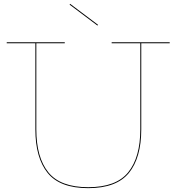

<svg xmlns="http://www.w3.org/2000/svg" viewBox="-20 -972 918 999"><path d="M863 -752V-747H715V-299Q715 -151 650.5 -72Q586 7 439 7Q292 7 228 -72Q164 -151 164 -299V-747H15V-752H317V-747H169V-299Q169 -153 231.5 -75.5Q294 2 439 2Q584 2 647 -75.5Q710 -153 710 -299V-747H561V-752ZM490 -843 487 -839 342 -948 345 -952Z"/></svg>

Font: Hepta Slab Hairline
Style: Regular
Weight: 400
Designer: Michael LaGattuta
Foundry: Michael LaGattuta
Version: Version 1.100; ttfautohint (v1.8) -l 8 -r 50 -G 200 -x 14 -D